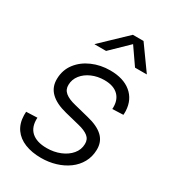

<svg xmlns="http://www.w3.org/2000/svg" viewBox="-183 -834 842 942"><g transform="rotate(30 238.5 -363.5)"><path d="M199.2 10.3Q147 10.3 107.4 -5.6Q67.9 -21.5 45.9 -52.7Q23.9 -84 22.9 -129.9Q22.9 -134.8 23.2 -139.4Q23.4 -144 23.4 -149.4L85.9 -151.9Q83 -99.1 112.5 -72.3Q142.1 -45.4 199.2 -45.4Q240.2 -45.4 274.9 -59.6Q309.6 -73.7 330.8 -98.9Q352.1 -124 352.5 -156.2Q353.5 -183.1 334 -198.5Q314.5 -213.9 277.8 -222.7L195.3 -243.2Q134.3 -258.3 103.3 -288.8Q72.3 -319.3 73.7 -366.2Q74.7 -416 103.3 -453.4Q131.8 -490.7 178.7 -511.2Q225.6 -531.7 280.3 -531.7Q355 -531.7 398.4 -495.8Q441.9 -460 444.8 -397Q444.8 -391.6 444.8 -386.2Q444.8 -380.9 444.3 -375L382.8 -372.6Q386.2 -421.4 359.4 -448.7Q332.5 -476.1 279.8 -476.1Q240.7 -476.1 208.5 -461.9Q176.3 -447.8 157 -423.3Q137.7 -398.9 137.2 -368.2Q136.2 -341.3 156.2 -324.7Q176.3 -308.1 215.8 -298.8L297.4 -278.3Q358.4 -263.7 388.4 -234.9Q418.5 -206.1 417 -159.7Q416 -120.6 398.4 -89.1Q380.9 -57.6 350.6 -35.4Q320.3 -13.2 281.5 -1.5Q242.7 10.3 199.2 10.3ZM213.9 -604H148.9V-605.5L288.1 -738.3H348.6L443.8 -605.5V-604H377.9L312 -699.2Z"/></g></svg>

Font: Inter 28pt Light
Style: Italic
Weight: 300
Italic angle: -9.3988°
Designer: Rasmus Andersson
Foundry: rsms
Version: Version 4.001;git-66647c0bb